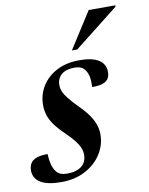

<svg xmlns="http://www.w3.org/2000/svg" viewBox="-97 -779 662 851"><g transform="rotate(-10 234.0 -353.0)"><path d="M71 -121Q72.5 -93 77.2 -74.5Q82 -56 91.5 -42.5Q101 -29.5 113.2 -25Q125.5 -20.5 141 -20.5Q170 -20.5 189.8 -28.8Q209.5 -37 219.8 -52.5Q230 -68 230 -90Q230 -105 224 -120.5Q218 -136 203.2 -155Q188.5 -174 161 -200.5Q134 -226.5 118 -249.2Q102 -272 95.5 -293.5Q89 -315 89 -337.5Q89 -384 112.5 -422.2Q136 -460.5 179.2 -483.2Q222.5 -506 281.5 -506Q324.5 -506 350 -496.5Q375.5 -487 386.8 -470.8Q398 -454.5 398 -433.5Q398 -415 390.2 -403Q382.5 -391 365 -385Q347.5 -379 317.5 -379Q318.5 -410 314.8 -427Q311 -444 302.5 -456Q294.5 -468 282.5 -472.8Q270.5 -477.5 254.5 -477.5Q216.5 -477.5 196 -460Q175.5 -442.5 175.5 -412.5Q175.5 -398.5 181.2 -384Q187 -369.5 201.8 -350.8Q216.5 -332 243.5 -304.5Q271 -277.5 287 -254Q303 -230.5 310 -209.2Q317 -188 317 -166.5Q317 -119 291 -78.2Q265 -37.5 218.5 -12.8Q172 12 110.5 12Q66 12 38.5 2.8Q11 -6.5 -1.5 -23Q-14 -39.5 -14 -61Q-14 -81 -5.5 -94.2Q3 -107.5 21.8 -114.2Q40.5 -121 71 -121ZM257 -554.5 361.5 -718H481.5L480.5 -711.5L281 -554.5Z"/></g></svg>

Font: Newsreader 60pt SemiBold
Style: Italic
Weight: 600
Italic angle: -17°
Designer: Hugues Gentile
Foundry: Production Type
Version: Version 1.003